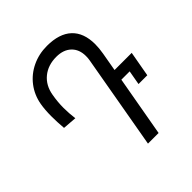

<svg xmlns="http://www.w3.org/2000/svg" viewBox="-199 -864 997 997"><g transform="rotate(-45 300.0 -365.0)"><path d="M410 -549.5Q410 -598.5 380 -627Q350 -655.5 298 -655.5Q237 -655.5 196 -622Q155 -588.5 145 -529.5Q137 -484 137 -441Q137 -402 142.5 -360L65.5 -366Q61.5 -413.5 61.5 -455Q61.5 -502 68 -539.5Q78 -595.5 111 -638.8Q144 -682 194.2 -706Q244.5 -730 303.5 -730Q394 -730 440.8 -686.2Q487.5 -642.5 487.5 -559Q487.5 -529.5 481.5 -495L463.5 -393H589.5L564.5 -253.5H500L514 -332.5H453L394 0H316L407.5 -519.5Q410 -532.5 410 -549.5Z"/></g></svg>

Font: JuliaMono
Style: Italic
Weight: 400
Italic angle: -9°
Monospace: yes
Designer: cormullion
Foundry: corm
Version: Version 0.057; ttfautohint (v1.8.4)